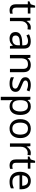

<svg xmlns="http://www.w3.org/2000/svg" viewBox="2025 -2724 939 5030"><g transform="rotate(90 2495.0 -209.5)"><path d="M264 -62Q284 -62 305 -65.5Q326 -69 339 -73V-6Q325 1 299 5.5Q273 10 249 10Q207 10 171.5 -4.5Q136 -19 114 -55Q92 -91 92 -156V-468H16V-510L93 -545L128 -659H180V-536H335V-468H180V-158Q180 -109 203.5 -85.5Q227 -62 264 -62Z M696 -546Q711 -546 728.5 -544.5Q746 -543 759 -540L748 -459Q735 -462 719.5 -464Q704 -466 690 -466Q649 -466 613 -443.5Q577 -421 555.5 -380.5Q534 -340 534 -286V0H446V-536H518L528 -438H532Q558 -482 599 -514Q640 -546 696 -546Z M1062 -545Q1160 -545 1207 -502Q1254 -459 1254 -365V0H1190L1173 -76H1169Q1134 -32 1095.5 -11Q1057 10 989 10Q916 10 868 -28.5Q820 -67 820 -149Q820 -229 883 -272.5Q946 -316 1077 -320L1168 -323V-355Q1168 -422 1139 -448Q1110 -474 1057 -474Q1015 -474 977 -461.5Q939 -449 906 -433L879 -499Q914 -518 962 -531.5Q1010 -545 1062 -545ZM1088 -259Q988 -255 949.5 -227Q911 -199 911 -148Q911 -103 938.5 -82Q966 -61 1009 -61Q1077 -61 1122 -98.5Q1167 -136 1167 -214V-262Z M1678 -546Q1774 -546 1823 -499.5Q1872 -453 1872 -349V0H1785V-343Q1785 -408 1756 -440Q1727 -472 1665 -472Q1576 -472 1542 -422Q1508 -372 1508 -278V0H1420V-536H1491L1504 -463H1509Q1535 -505 1581 -525.5Q1627 -546 1678 -546Z M2387 -148Q2387 -70 2329 -30Q2271 10 2173 10Q2117 10 2076.5 1Q2036 -8 2005 -24V-104Q2037 -88 2082.5 -74.5Q2128 -61 2175 -61Q2242 -61 2272 -82.5Q2302 -104 2302 -140Q2302 -160 2291 -176Q2280 -192 2251.5 -208Q2223 -224 2170 -244Q2118 -264 2081 -284Q2044 -304 2024 -332Q2004 -360 2004 -404Q2004 -472 2059.5 -509Q2115 -546 2205 -546Q2254 -546 2296.5 -536.5Q2339 -527 2376 -510L2346 -440Q2312 -454 2275 -464Q2238 -474 2199 -474Q2145 -474 2116.5 -456.5Q2088 -439 2088 -409Q2088 -387 2101 -371.5Q2114 -356 2144.5 -341.5Q2175 -327 2226 -307Q2277 -288 2313 -268Q2349 -248 2368 -219.5Q2387 -191 2387 -148Z M2772 -546Q2871 -546 2931.5 -477Q2992 -408 2992 -269Q2992 -132 2931.5 -61Q2871 10 2771 10Q2709 10 2668.5 -13.5Q2628 -37 2605 -68H2599Q2601 -51 2603 -25Q2605 1 2605 20V240H2517V-536H2589L2601 -463H2605Q2629 -498 2668 -522Q2707 -546 2772 -546ZM2756 -472Q2674 -472 2640.5 -426Q2607 -380 2605 -286V-269Q2605 -170 2637.5 -116.5Q2670 -63 2758 -63Q2807 -63 2838.5 -90Q2870 -117 2885.5 -163.5Q2901 -210 2901 -270Q2901 -362 2865.5 -417Q2830 -472 2756 -472Z M3598 -269Q3598 -136 3530.5 -63Q3463 10 3348 10Q3277 10 3221.5 -22.5Q3166 -55 3134 -117.5Q3102 -180 3102 -269Q3102 -402 3169 -474Q3236 -546 3351 -546Q3424 -546 3479.5 -513.5Q3535 -481 3566.5 -419.5Q3598 -358 3598 -269ZM3193 -269Q3193 -174 3230.5 -118.5Q3268 -63 3350 -63Q3431 -63 3469 -118.5Q3507 -174 3507 -269Q3507 -364 3469 -418Q3431 -472 3349 -472Q3267 -472 3230 -418Q3193 -364 3193 -269Z M3987 -546Q4002 -546 4019.5 -544.5Q4037 -543 4050 -540L4039 -459Q4026 -462 4010.5 -464Q3995 -466 3981 -466Q3940 -466 3904 -443.5Q3868 -421 3846.5 -380.5Q3825 -340 3825 -286V0H3737V-536H3809L3819 -438H3823Q3849 -482 3890 -514Q3931 -546 3987 -546Z M4329 -62Q4349 -62 4370 -65.5Q4391 -69 4404 -73V-6Q4390 1 4364 5.5Q4338 10 4314 10Q4272 10 4236.5 -4.5Q4201 -19 4179 -55Q4157 -91 4157 -156V-468H4081V-510L4158 -545L4193 -659H4245V-536H4400V-468H4245V-158Q4245 -109 4268.5 -85.5Q4292 -62 4329 -62Z M4718 -546Q4787 -546 4836.5 -516Q4886 -486 4912.5 -431.5Q4939 -377 4939 -304V-251H4572Q4574 -160 4618.5 -112.5Q4663 -65 4743 -65Q4794 -65 4833.5 -74.5Q4873 -84 4915 -102V-25Q4874 -7 4834 1.5Q4794 10 4739 10Q4663 10 4604.5 -21Q4546 -52 4513.5 -113.5Q4481 -175 4481 -264Q4481 -352 4510.5 -415Q4540 -478 4593.5 -512Q4647 -546 4718 -546ZM4717 -474Q4654 -474 4617.5 -433.5Q4581 -393 4574 -321H4847Q4846 -389 4815 -431.5Q4784 -474 4717 -474Z"/></g></svg>

Font: Noto Sans Lisu
Style: Regular
Weight: 400
Designer: Monotype Design Team. David Williams.
Foundry: Monotype Imaging Inc.
Version: Version 2.102